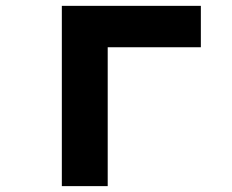

<svg xmlns="http://www.w3.org/2000/svg" viewBox="-20 -633 790 653"><path d="M190.3 -613.1H663.1V-472.3H346.3V0H190.3Z"/></svg>

Font: Martian Mono Custom sWd Rg
Style: Regular
Weight: 400
Width: 6
Monospace: yes
Designer: Alex Havermale
Foundry: Evil Martians
Version: Version 1.000